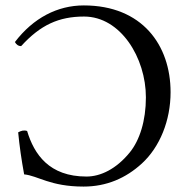

<svg xmlns="http://www.w3.org/2000/svg" viewBox="-20 -678 686 708"><path d="M289 -658C192 -658 103 -612 35 -523C40 -514 47 -508 58 -508C129 -586 197 -617 290 -617C424.6 -617 518 -465 518 -319C518 -232.7 495.1 -160.9 458.6 -116C409 -55 351 -27 299 -27C161 -27 106 -109 80 -195C68 -199 58.3 -196 47 -190C52 -138 59 -90 69 -35C120 -30 165 10 288 10C373 10 444 -21 503 -75C569.4 -135.8 609 -233.7 609 -338C609 -511.8 504 -658 289 -658Z"/></svg>

Font: Libertinus Math
Style: Regular
Weight: 400
Designer: Philipp H. Poll
Foundry: Khaled Hosny
Version: Version 6.2